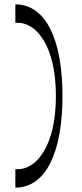

<svg xmlns="http://www.w3.org/2000/svg" viewBox="-20 -720 375 876"><path d="M61 -616C145 -616 235 -513 235 -282C235 -51 145 52 61 52H50V136C190 136 265 -26 265 -282C265 -538 190 -700 50 -700V-616Z"/></svg>

Font: Space Cowgirl
Style: Regular
Weight: 400
Designer: Valery Marier
Foundry: Valery Marier
Version: Version 1.000;hotconv 1.0.109;makeotfexe 2.5.65596